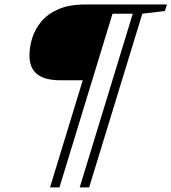

<svg xmlns="http://www.w3.org/2000/svg" viewBox="-20 -718 762 854"><path d="M244.5 115.5H202.5L451 -698H599.5L587 -657H480.5ZM376.5 115.5H334.5L583 -698H722.5L713.5 -669L613 -657ZM475 -698 372 -361H248.5Q178.5 -361 144.8 -388.5Q111 -416 111 -471Q111 -509.5 123.5 -549.2Q136 -589 164.2 -622.8Q192.5 -656.5 240.2 -677.2Q288 -698 358.5 -698Z"/></svg>

Font: Newsreader 9pt Light
Style: Italic
Weight: 300
Italic angle: -17°
Designer: Hugues Gentile
Foundry: Production Type
Version: Version 1.003